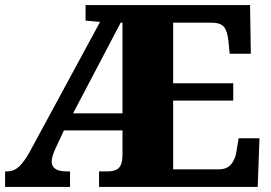

<svg xmlns="http://www.w3.org/2000/svg" viewBox="-20 -734 1064 754"><path d="M0 0V-61H9Q35 -61 55.5 -80.5Q76 -100 98 -140L373 -648L316 -653V-714H962L965 -523H882L877 -573Q873 -613 859 -629Q845 -645 810 -645H660V-407H896V-339H660V-69H839Q871 -69 887.5 -88.5Q904 -108 909 -141L917 -191H999L992 0H369V-61H403Q435 -61 448 -76Q461 -91 461 -126V-222H231L199 -153Q191 -137 187 -123Q183 -109 183 -100Q183 -61 241 -61H255V0ZM267 -289H461V-645H454Z"/></svg>

Font: Noto Serif Myanmar Black
Style: Regular
Weight: 900
Designer: Ben Mitchell and the Monotype Design Team
Foundry: Monotype Imaging Inc.
Version: Version 2.106; ttfautohint (v1.8.4.7-5d5b)